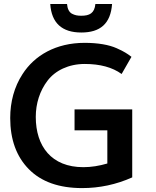

<svg xmlns="http://www.w3.org/2000/svg" viewBox="-20 -941 791 972"><path d="M391.6 -776.4C487.3 -776.4 540 -820.8 547.4 -920.9H462.9C458.5 -873.5 432.6 -861.3 391.6 -861.3C372.1 -861.3 359.4 -863.8 344.2 -871.6C330.1 -879.4 321.3 -896 319.3 -920.9H234.4C240.7 -824.7 293.5 -776.4 391.6 -776.4ZM396 11.2C483.9 11.2 568.4 -6.8 649.4 -43V-387.2H357.4V-281.2H523.4V-113.3C481.9 -101.1 441.4 -94.7 401.9 -94.7C240.2 -94.7 161.1 -200.7 161.1 -349.1C161.1 -417.5 181.6 -481.4 220.7 -532.7C259.8 -584 327.1 -617.2 409.2 -617.2C486.8 -617.2 549.3 -600.1 595.7 -566.4L645.5 -653.3C634.3 -662.1 623.5 -669.4 614.3 -674.8C605 -680.7 590.3 -688 570.8 -696.8C531.7 -714.4 475.6 -724.1 408.7 -724.1C262.7 -724.1 154.3 -660.2 93.8 -565.4C52.2 -501.5 31.7 -425.3 31.7 -343.8C31.7 -234.9 63 -148.4 126 -84.5C189 -20.5 279.3 11.2 396 11.2Z"/></svg>

Font: Ride
Style: Bold
Weight: 700
Version: Version 3.000